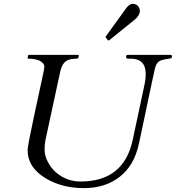

<svg xmlns="http://www.w3.org/2000/svg" viewBox="-20 -972 908 992"><path d="M860.8 -688.5Q868.2 -688.5 868.2 -682.1V-676.8Q868.2 -670.9 854 -668.9Q839.8 -667 832.8 -665.5Q825.7 -664.1 816.7 -661.6Q807.6 -659.2 800.8 -654.3Q786.1 -643.6 779.8 -615.2L764.6 -545.4Q760.7 -528.3 753.7 -494.1Q746.6 -460 737.3 -416Q711.9 -294.9 698.5 -232.9Q685.1 -170.9 660.2 -129.2Q635.3 -87.4 598.6 -58.6Q523.9 0 413.1 0Q301.3 0 215.8 -50.8Q122.6 -106.9 122.6 -196.8Q122.6 -218.8 158 -381.8Q193.4 -544.9 198.2 -568.4L205.6 -603.5Q209 -620.1 209 -628.7Q209 -637.2 200.9 -646.2Q192.9 -655.3 180.7 -660.2Q158.7 -668.9 125.5 -668.9Q122.6 -668.9 122.6 -672.9L125 -684.6Q126 -688.5 129.9 -688.5H384.3Q387.2 -688.5 387.2 -684.6L384.8 -672.9Q383.8 -668.9 373.3 -668.9Q362.8 -668.9 348.4 -666.7Q334 -664.6 322.8 -657.2Q299.3 -642.1 290.5 -599.1L214.8 -248Q210.4 -227.5 210.4 -198Q210.4 -168.5 226.8 -136.2Q243.2 -104 269.5 -81.1Q324.2 -34.2 396 -34.2Q619.6 -34.2 665.5 -248.5L725.1 -527.8Q732.9 -562 732.9 -589.4Q732.9 -668.9 655.8 -668.9H642.1Q631.8 -668.9 631.8 -676.3V-681.2Q631.8 -688.5 641.1 -688.5ZM526.9 -778.3Q524.9 -780.3 524.9 -781.2Q524.9 -782.2 526.9 -784.2L630.9 -928.2Q648.4 -952.1 665.5 -952.1Q682.6 -952.1 692.6 -941.2Q702.6 -930.2 702.6 -915.5Q702.6 -893.1 675.8 -870.1L544.4 -764.2Q542 -762.7 540.5 -762.7Q539.1 -762.7 537.6 -764.2Z"/></svg>

Font: Cardo-Italic
Style: Italic
Weight: 400
Italic angle: -12°
Designer: David J. Perry
Foundry: David J. Perry
Version: Version 0.991